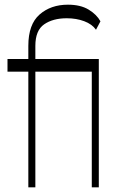

<svg xmlns="http://www.w3.org/2000/svg" viewBox="-20 -800 521 820"><path d="M372 0V-494H255V-548H402V0ZM101 0V-518H131V0ZM12 -494V-548H277V-494ZM101 -541V-604Q101 -696 149 -738Q197 -780 270 -780Q324 -780 358.5 -759Q393 -738 409 -709L390 -673Q373 -697 339.5 -709.5Q306 -722 265 -722Q206 -722 168.5 -696Q131 -670 131 -604V-541Z"/></svg>

Font: Savate ExtraLight
Style: Regular
Weight: 200
Designer: Max Esnée
Foundry: Plomb Type
Version: Version 2.000